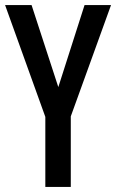

<svg xmlns="http://www.w3.org/2000/svg" viewBox="-20 -734 456 754"><path d="M209 -392 104 -714H0L158 -275V0H258V-277L416 -714H312Z"/></svg>

Font: Noto Sans Khmer ExtraCondensed Medium
Style: Regular
Weight: 500
Width: 2
Designer: Danh Hong and the Monotype Design Team
Foundry: Monotype Imaging Inc.
Version: Version 2.004